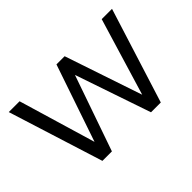

<svg xmlns="http://www.w3.org/2000/svg" viewBox="-114 -1025 1344 1344"><g transform="rotate(-45 558.0 -352.5)"><path d="M269 0 47 -705H154L325 -130H323L519 -705H600L794 -129H793L967 -705H1069L847 0H750L559 -560H558L363 0Z"/></g></svg>

Font: Nunito Sans 12pt ExtraLight 7pt Medium
Style: Regular
Weight: 500
Version: Version 3.101;gftools[0.9.27]